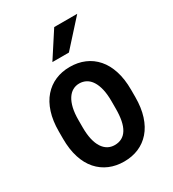

<svg xmlns="http://www.w3.org/2000/svg" viewBox="-184 -851 868 963"><g transform="rotate(-30 250.0 -370.0)"><path d="M40.5 -242.7V-285.2Q40.5 -346.7 55.7 -394Q70.8 -441.4 98.9 -473.4Q127 -505.4 165 -521.7Q203.1 -538.1 249 -538.1Q295.9 -538.1 334.2 -521.7Q372.6 -505.4 400.6 -473.4Q428.7 -441.4 443.8 -394Q459 -346.7 459 -285.2V-242.7Q459 -181.2 443.8 -133.8Q428.7 -86.4 400.6 -54.4Q372.6 -22.5 334.5 -6.3Q296.4 9.8 250 9.8Q204.1 9.8 165.8 -6.3Q127.4 -22.5 99.1 -54.4Q70.8 -86.4 55.7 -133.8Q40.5 -181.2 40.5 -242.7ZM154.3 -285.2V-242.7Q154.3 -203.1 161.1 -173.6Q168 -144 180.7 -124.5Q193.4 -105 210.9 -95.2Q228.5 -85.4 250 -85.4Q273.9 -85.4 291.7 -95.2Q309.6 -105 321.5 -124.5Q333.5 -144 339.4 -173.6Q345.2 -203.1 345.2 -242.7V-285.2Q345.2 -324.2 338.4 -353.8Q331.5 -383.3 318.8 -403.1Q306.2 -422.9 288.3 -432.6Q270.5 -442.4 249 -442.4Q228 -442.4 210.7 -432.6Q193.4 -422.9 180.7 -403.1Q168 -383.3 161.1 -353.8Q154.3 -324.2 154.3 -285.2ZM186.5 -602.5 282.2 -750H415.5L282.2 -602.5Z"/></g></svg>

Font: Roboto Condensed Medium
Style: Regular
Weight: 500
Designer: Christian Robertson
Foundry: Google
Version: Version 3.0